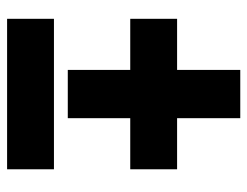

<svg xmlns="http://www.w3.org/2000/svg" viewBox="-98 -599 697 541"><g transform="rotate(90 250.5 -328.5)"><path d="M313 -657H177V-479H33V-347H177V-171H313V-347H457V-479H313ZM457 0V-132H33V0Z"/></g></svg>

Font: Noto Sans Display Condensed Black
Style: Regular
Weight: 900
Width: 3
Designer: Monotype Design team
Foundry: Monotype Imaging Inc.
Version: 1.000